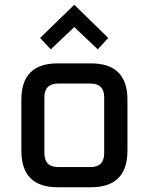

<svg xmlns="http://www.w3.org/2000/svg" viewBox="-20 -789 626 809"><path d="M70 -154V-369Q70 -522 223 -522H363Q517 -522 517 -369V-154Q517 0 363 0H223Q70 0 70 -154ZM167 -144Q167 -85 226 -85H361Q419 -85 419 -144V-379Q419 -437 361 -437H226Q167 -437 167 -379ZM149 -629 293 -769 436 -629 392 -581 293 -675 194 -581Z"/></svg>

Font: Oxanium Medium
Style: Regular
Weight: 500
Designer: Severin Meyer
Version: Version 1.001